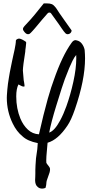

<svg xmlns="http://www.w3.org/2000/svg" viewBox="-20 -1114 547 1143"><path d="M240.7 -1093.8Q240.7 -1093.8 251.5 -1093.8Q251.5 -1093.8 258.8 -1093.8Q277.8 -1093.8 288.8 -1089.1Q299.8 -1084.5 313 -1067.4Q330.1 -1040 364.5 -991.9Q398.9 -943.8 406.2 -933.1Q406.2 -923.8 399.2 -917Q392.1 -910.2 383.3 -910.2Q376 -910.2 370.6 -915Q360.8 -924.8 347.4 -944.8Q334 -964.8 330.1 -970.2Q326.2 -975.6 283.7 -1034.7Q280.3 -1039.6 273.7 -1039.3Q267.1 -1039.1 263.2 -1034.2Q251.5 -1022 231.4 -997.8Q211.4 -973.6 208 -969.7Q206.1 -967.3 199.2 -959.2Q192.4 -951.2 187 -944.8Q181.6 -938.5 175 -931.2Q168.5 -923.8 163.3 -918.7Q158.2 -913.6 155.3 -912.1Q149.4 -910.2 147 -910.2Q132.3 -910.2 117.7 -935.1Q116.7 -937 116.7 -940.9Q116.7 -945.3 118.9 -949.5Q121.1 -953.6 125.7 -958.7Q130.4 -963.9 131.8 -965.3Q145.5 -979.5 161.1 -997.1Q176.8 -1014.6 187.3 -1027.6Q197.8 -1040.5 214.8 -1061.8Q231.9 -1083 240.7 -1093.8ZM94.2 -884.3Q109.4 -882.8 135.3 -864.3Q135.7 -861.8 135.7 -856.9Q135.7 -848.6 133.1 -832Q130.4 -815.4 130.4 -806.6Q116.7 -721.2 116.2 -694.3Q116.2 -684.6 121.1 -636.7Q121.1 -635.3 123.5 -623.8Q126 -612.3 126 -606.4Q126 -601.6 125.5 -599.1Q125 -599.1 123.5 -598.9Q122.1 -598.6 121.6 -598.6Q116.2 -598.6 111.1 -600.6Q106 -602.5 99.6 -606.2Q93.3 -609.9 89.8 -611.3Q76.7 -585.4 76.7 -540Q76.7 -467.8 101.6 -407.7Q118.2 -368.2 146 -342.3Q173.8 -316.4 211.9 -314.5Q238.8 -434.6 264.6 -526.4Q287.1 -604 300.3 -637.7Q350.1 -781.7 406.2 -859.4Q417 -875 429.7 -875Q433.6 -875 437 -873.5Q455.6 -869.6 467.8 -853.3Q480 -836.9 483.9 -816.9Q486.3 -788.6 486.3 -766.1Q486.3 -638.2 425.8 -462.9Q403.8 -398.9 381.8 -366.7Q325.2 -281.7 263.2 -264.2Q262.7 -251.5 259 -215.6Q255.4 -179.7 255.4 -159.7Q255.4 -157.2 255.6 -152.3Q255.9 -147.5 255.9 -145Q257.8 -139.6 267.8 -127.9Q277.8 -116.2 277.8 -107.9V-104.5Q277.8 -89.8 266.8 -63.2Q255.9 -36.6 255.9 -22.5Q256.3 -14.6 251 4.4Q241.2 8.8 231 8.8Q214.4 8.8 203.6 -2Q189 -13.7 189 -42Q189 -48.8 189.9 -60.5Q190.4 -69.3 190.4 -81.5Q190.4 -85 190.4 -92.3Q190.4 -99.6 190.4 -103Q190.4 -120.6 191.4 -128.9L194.3 -171.4Q204.6 -236.3 204.6 -259.3V-262.2Q144.5 -273.9 114.3 -302.2Q78.6 -331.1 55.7 -378.9Q20.5 -450.7 20.5 -532.2Q20.5 -534.7 20.8 -539.3Q21 -543.9 21 -546.4Q22 -563.5 23.7 -581.8Q25.4 -600.1 27.3 -614.7Q29.3 -629.4 32.7 -650.1Q36.1 -670.9 38.3 -682.9Q40.5 -694.8 45.4 -718.3Q50.3 -741.7 52 -750.7Q53.7 -759.8 59.6 -785.9Q65.4 -812 66.9 -818.8Q74.2 -856.4 74.2 -863.8V-868.2Q73.7 -875.5 80.3 -879.9Q86.9 -884.3 94.2 -884.3ZM411.1 -751Q395 -719.7 366.2 -643.6Q354.5 -613.3 314.5 -483.4Q284.2 -385.3 272.9 -324.7Q305.2 -335.4 338.4 -397.5Q358.4 -434.6 375 -481Q399.4 -548.8 416.7 -627.4Q434.1 -706.1 434.1 -767.6Q434.1 -780.8 433.6 -786.6Q423.8 -776.4 411.1 -751Z"/></svg>

Font: Avessa
Style: Medium
Weight: 500
Designer: Arman Khorramak
Foundry: Arman Khorramak
Version: Version 1.000; ttfautohint (v1.8.1)